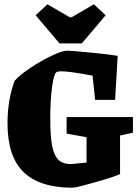

<svg xmlns="http://www.w3.org/2000/svg" viewBox="-20 -861 639 894"><path d="M15 -287Q15 -396 48 -485Q72 -512 121.5 -545Q171 -578 220.5 -601.5Q270 -625 292 -625Q312 -625 400 -616.5Q488 -608 528 -601L516 -396H423L411 -509Q303 -529 265 -529Q249 -529 242 -524Q231 -517 222.5 -456Q214 -395 214 -308Q214 -226 223 -181Q232 -136 252.5 -116.5Q273 -97 311 -97L383 -104V-222L290 -239V-316H599V-243L539 -230V-51Q517 -39 425.5 -13Q334 13 318 13Q165 13 90 -59.5Q15 -132 15 -287ZM146 -790 201 -841 304 -781H314L417 -841L472 -790L361 -659H257Z"/></svg>

Font: Grenze Black
Style: Regular
Weight: 900
Designer: Renata Polastri
Foundry: Omnibus-Type
Version: Version 1.002; ttfautohint (v1.8)